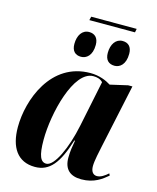

<svg xmlns="http://www.w3.org/2000/svg" viewBox="-124 -920 829 1016"><g transform="rotate(15 290.5 -412.5)"><path d="M497 -835H248L243 -815H493ZM434 -616C462 -616 493 -638 493 -697C493 -736 473 -754 442 -754C405 -754 382 -720 382 -673C382 -634 402 -616 434 -616ZM250 -616C279 -616 310 -638 310 -697C310 -736 289 -754 259 -754C221 -754 199 -720 199 -673C199 -634 219 -616 250 -616ZM165 10C245 10 291 -48 331 -179H335C329 -145 324 -119 324 -83C324 -19 359 10 419 10C490 10 530 -23 560 -48L555 -59C537 -43 516 -28 495 -28C474 -28 461 -44 461 -74C461 -104 474 -159 479 -184L554 -535H531L435 -513C410 -529 371 -546 322 -546C105 -546 24 -319 24 -171C24 -61 69 10 165 10ZM219 -22C188 -22 173 -53 173 -141C173 -285 233 -534 341 -534C360 -534 379 -530 393 -515L341 -263C315 -136 263 -22 219 -22Z"/></g></svg>

Font: Noto Serif Display Condensed ExtraBold
Style: Italic
Weight: 800
Width: 3
Italic angle: -12°
Designer: Monotype Design Team
Foundry: Monotype Imaging Inc.
Version: Version 2.009